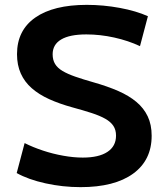

<svg xmlns="http://www.w3.org/2000/svg" viewBox="-20 -760 693 790"><path d="M311.7 10Q237.7 10 167 -5.7Q96.3 -21.3 48.7 -48L81.3 -171.3Q115 -154.3 156.2 -140.6Q197.3 -126.9 240.2 -119.3Q283 -111.6 320.7 -111.6Q386.7 -111.6 422 -135Q457.4 -158.3 457.4 -202Q457.4 -225.7 446.4 -242.2Q435.4 -258.7 413.4 -271.2Q391.4 -283.7 357.2 -294.9Q323 -306 277.3 -318.4Q224.4 -333 182.4 -352Q140.4 -371 110.7 -397Q81 -423 65.5 -457.7Q50 -492.3 50 -537Q50 -635 124.8 -687.5Q199.7 -740 337 -740Q405.3 -740 472.8 -727.5Q540.3 -715 588.6 -693.3L556 -570.1Q508 -592.7 449.8 -605.6Q391.7 -618.4 335.3 -618.4Q266.6 -618.4 231.6 -597.5Q196.6 -576.7 196.6 -536.7Q196.6 -513.3 206.6 -496.8Q216.6 -480.3 237.3 -468Q258 -455.7 289.5 -444.7Q321 -433.7 364.6 -421.3Q422 -405 466.3 -385.7Q510.6 -366.3 541.1 -340.8Q571.6 -315.3 587.8 -281.2Q604 -247 604 -201.3Q604 -100.7 527.5 -45.3Q451 10 311.7 10Z"/></svg>

Font: M PLUS 2 Thin
Style: Regular
Weight: 100
Designer: Coji Morishita
Foundry: UNDERFOREST DESIGN
Version: Version 1.001